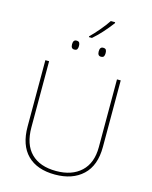

<svg xmlns="http://www.w3.org/2000/svg" viewBox="-154 -1179 1019 1287"><g transform="rotate(15 356.0 -535.5)"><path d="M618 -252Q618 -123 547 -56.5Q476 10 355 10Q230 10 162.5 -57.5Q95 -125 95 -254V-714H121V-256Q121 -137 182 -76Q243 -15 356 -15Q465 -15 528.5 -74Q592 -133 592 -244V-714H618ZM337 -945Q366 -973 398 -1011Q430 -1049 451 -1081H481V-1074Q420 -993 358 -939H337ZM240 -864Q240 -895 263 -895Q278 -895 283 -887Q288 -879 288 -864Q288 -849 283 -841Q278 -833 263 -833Q240 -833 240 -864ZM425 -864Q425 -895 448 -895Q463 -895 468 -887Q473 -879 473 -864Q473 -849 468 -841Q463 -833 448 -833Q425 -833 425 -864Z"/></g></svg>

Font: Noto Sans UI Thin
Style: Regular
Weight: 250
Designer: Monotype Design Team
Foundry: Monotype Imaging Inc.
Version: Version 1.001